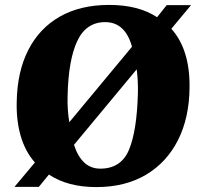

<svg xmlns="http://www.w3.org/2000/svg" viewBox="-20 -746 820 781"><path d="M39 14 122 -85Q83 -129 64.5 -192Q46 -255 48 -332Q50 -454 95 -542.5Q140 -631 223.5 -678.5Q307 -726 424 -726Q543 -726 619 -676L658 -725H757L677 -629Q753 -544 751 -390Q750 -267 704 -176Q658 -85 573.5 -35Q489 15 372 15Q255 15 179 -36L138 14ZM262 -249 517 -556Q489 -656 408 -656Q330 -656 294 -578.5Q258 -501 255 -356Q254 -326 256 -299Q258 -272 262 -249ZM388 -60Q473 -60 505 -137.5Q537 -215 541 -368Q542 -420 536 -464L281 -157Q296 -110 322.5 -85Q349 -60 388 -60Z"/></svg>

Font: Literata 36pt ExtraBold
Style: Italic
Weight: 800
Italic angle: -2°
Designer: Latin by Veronika Burian and Jose Scaglione. Greek by Irene Vlachou. Cyrillic by Vera Evstafieva
Foundry: TypeTogether
Version: Version 3.002